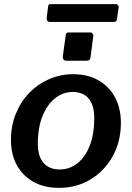

<svg xmlns="http://www.w3.org/2000/svg" viewBox="-20 -899 639 929"><path d="M265 10Q194 10 142 -19Q90 -48 61.5 -100Q33 -152 33 -221Q33 -291 57 -349.5Q81 -408 122.5 -450.5Q164 -493 218.5 -516.5Q273 -540 334 -540Q405 -540 457 -510Q509 -480 537 -427Q565 -374 565 -305Q565 -214 525 -142.5Q485 -71 417.5 -30.5Q350 10 265 10ZM269 -79Q316 -79 354 -108.5Q392 -138 414 -193.5Q436 -249 436 -329Q436 -389 409.5 -421.5Q383 -454 332 -454Q285 -454 247 -424Q209 -394 186 -338Q163 -282 163 -202Q163 -143 190.5 -111Q218 -79 269 -79ZM431 -722 418 -622Q416 -611 411.5 -608Q407 -605 394 -605H303Q291 -605 287 -611.5Q283 -618 284 -627L298 -729Q300 -737 302.5 -739.5Q305 -742 312 -742H418Q424 -742 428.5 -736Q433 -730 431 -722ZM554 -863 546 -807Q545 -798 541 -795.5Q537 -793 526 -793H221Q212 -793 208.5 -799Q205 -805 206 -813L213 -869Q215 -876 216.5 -877.5Q218 -879 223 -879H542Q548 -879 551.5 -873.5Q555 -868 554 -863Z"/></svg>

Font: Libre Franklin SemiBold
Style: Italic
Weight: 600
Italic angle: -8°
Designer: Pablo Impallari, Rodrigo Fuenzalida, Nhung Nguyen
Foundry: Impallari Type
Version: Version 3.000